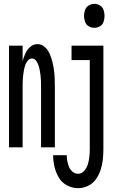

<svg xmlns="http://www.w3.org/2000/svg" viewBox="-20 -768 616 1001"><path d="M472 -623Q487 -623 501 -631Q515 -639 520 -654.5Q525 -670 525 -685Q525 -701 520 -716Q515 -731 501 -739.5Q487 -748 472 -748Q456 -748 442.5 -739.5Q429 -731 423.5 -716Q418 -701 418 -685Q418 -670 423.5 -654.5Q429 -639 442.5 -631Q456 -623 472 -623ZM387 213Q414 213 439 201Q464 189 480 166.5Q496 144 504.5 118Q513 92 516 64.5Q519 37 519 10V-530H353V-455H448V10Q448 30 446 49Q444 68 438.5 87Q433 106 419.5 122Q406 138 387 138Q371 138 358.5 127.5Q346 117 340 102.5Q334 88 331 72.5Q328 57 328 41H257Q257 71 264 101Q271 131 286.5 157.5Q302 184 329.5 198.5Q357 213 387 213ZM27 0H98V-320Q98 -334 98.5 -347Q99 -360 100.5 -373.5Q102 -387 104.5 -400.5Q107 -414 111 -426.5Q115 -439 124 -451Q133 -463 146 -463Q160 -463 168.5 -451Q177 -439 181 -426.5Q185 -414 187.5 -400.5Q190 -387 191.5 -373.5Q193 -360 193.5 -347Q194 -334 194 -320V0H266V-320Q266 -342 265 -363Q264 -384 261 -405.5Q258 -427 252.5 -448Q247 -469 238.5 -488.5Q230 -508 213.5 -523Q197 -538 175 -538Q154 -538 137.5 -523.5Q121 -509 112 -489Q103 -469 98 -449V-530H27Z"/></svg>

Font: Iosevka SS01 Extended
Style: Regular
Weight: 400
Width: 7
Monospace: yes
Designer: Belleve Invis
Foundry: Belleve Invis
Version: Version 3.4.7; ttfautohint (v1.8.3)